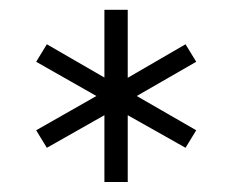

<svg xmlns="http://www.w3.org/2000/svg" viewBox="-20 -695 467 386"><path d="M189.9 -329.1V-463.4L74.2 -397.9L52.7 -433.1L173.8 -502L52.7 -570.8L74.2 -606L189.9 -539.1V-675.3H236.8V-538.6L353 -606L374.5 -570.8L254.9 -502L374.5 -433.1L353 -397.9L236.8 -463.4V-329.1Z"/></svg>

Font: Elstob 10pt Medium
Style: Regular
Weight: 500
Designer: Peter S. Baker
Version: Version 1.015